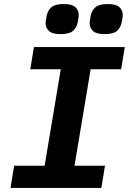

<svg xmlns="http://www.w3.org/2000/svg" viewBox="-20 -931 640 951"><path d="M32 0 50 -110H201L281 -588H130L148 -698H598L580 -588H429L349 -110H500L482 0ZM280 -762Q239 -762 222.5 -777.5Q206 -793 206 -816Q206 -821 207 -828.5Q208 -836 211 -852Q216 -878 234 -894.5Q252 -911 296 -911Q337 -911 353.5 -895.5Q370 -880 370 -857Q370 -852 369 -844.5Q368 -837 365 -821Q360 -795 342 -778.5Q324 -762 280 -762ZM498 -762Q457 -762 440.5 -777.5Q424 -793 424 -816Q424 -821 425 -828.5Q426 -836 429 -852Q434 -878 452 -894.5Q470 -911 514 -911Q555 -911 571.5 -895.5Q588 -880 588 -857Q588 -852 587 -844.5Q586 -837 583 -821Q578 -795 560 -778.5Q542 -762 498 -762Z"/></svg>

Font: IBM Plex Mono
Style: Bold Italic
Weight: 700
Italic angle: -9°
Monospace: yes
Designer: Mike Abbink, Paul van der Laan, Pieter van Rosmalen
Foundry: Bold Monday
Version: Version 2.3